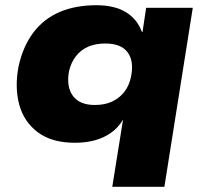

<svg xmlns="http://www.w3.org/2000/svg" viewBox="-20 -537 795 737"><path d="M411 180 452 -76H451Q433 -46 405 -26.5Q377 -7 342.5 2Q308 11 268 11Q179 11 125.5 -29Q72 -69 54 -135Q36 -201 51 -281Q68 -359 108 -412Q148 -465 209 -491Q270 -517 350 -517Q418 -517 462 -491Q506 -465 525 -414H527L541 -507H720L611 180ZM344 -134Q382 -134 410 -147Q438 -160 457 -184Q476 -208 483 -243Q495 -302 470 -336Q445 -370 384 -370Q347 -370 319 -358Q291 -346 272 -322Q253 -298 245 -264Q234 -205 259.5 -169.5Q285 -134 344 -134Z"/></svg>

Font: Nunito Sans 7pt SemiExpanded Black
Style: Italic
Weight: 900
Width: 6
Italic angle: -9°
Designer: Vernon Adams
Foundry: Vernon Adams
Version: Version 3.101;gftools[0.9.27]